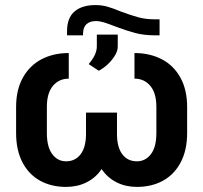

<svg xmlns="http://www.w3.org/2000/svg" viewBox="-20 -732 806 762"><path d="M722.7 -307.6V-204.1Q722.7 -135.7 697 -87.4Q671.4 -39.1 626.5 -14.6Q581.5 9.8 523.4 9.8Q479 9.8 442.9 -8.3Q406.7 -26.4 383.3 -61Q359.9 -26.4 323.5 -8.3Q287.1 9.8 242.2 9.8Q184.1 9.8 139.4 -14.6Q94.7 -39.1 69.3 -87.4Q43.9 -135.7 43.9 -204.1V-307.6Q43.9 -375.5 70.8 -423.8Q97.7 -472.2 144.8 -496.8Q191.9 -521.5 252.9 -521.5V-419.9Q214.4 -419.9 190.2 -391.4Q166 -362.8 166 -307.6V-204.1Q166 -148.9 187.3 -120.4Q208.5 -91.8 242.2 -91.8Q278.8 -91.8 300 -119.9Q321.3 -147.9 321.3 -200.2V-285.2H444.3V-200.2Q444.3 -147.9 465.3 -119.9Q486.3 -91.8 523.4 -91.8Q557.1 -91.8 578.9 -120.1Q600.6 -148.4 600.6 -204.1V-307.6Q600.6 -362.8 576.4 -391.4Q552.2 -419.9 513.7 -419.9V-521.5Q574.2 -521.5 621.6 -497.1Q668.9 -472.7 695.8 -424.3Q722.7 -376 722.7 -307.6ZM364.3 -549.8V-594.7H447.3V-546.9Q447.3 -529.8 435.5 -510.7Q423.8 -491.7 406.5 -475.8Q389.2 -460 372.1 -451.2L332 -477.5Q349.1 -498 356.9 -515.4Q364.7 -532.7 364.3 -549.8ZM613.3 -655.3V-591.8H593.8Q551.3 -591.8 516.4 -601.1Q481.4 -610.4 437.5 -627Q410.2 -637.7 392.8 -643.1Q375.5 -648.4 360.4 -648.4Q337.4 -648.4 323.7 -636.5Q310.1 -624.5 309.6 -599.6V-591.8H246.1V-608.4Q246.1 -660.6 275.6 -686.3Q305.2 -711.9 359.4 -711.9Q383.3 -711.9 406 -705.6Q428.7 -699.2 459 -686.5Q501 -670.9 529.8 -663.1Q558.6 -655.3 594.7 -655.3Z"/></svg>

Font: Pretendard Std SemiBold
Style: Regular
Weight: 600
Designer: Base glyphs from Inter by Rasmus Andersson; Hangeul glyphs from Noto Sans CJK(Source Han Sans) by Jang Soo-young and Kan
Foundry: Kil Hyung-jin
Version: Version 1.309